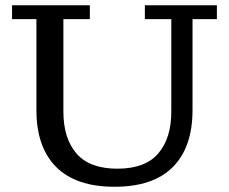

<svg xmlns="http://www.w3.org/2000/svg" viewBox="-20 -702 874 733"><path d="M417 11Q270 11 194.5 -64.5Q119 -140 119 -282V-629H26V-682H323V-629H222V-276Q222 -174 272 -116Q322 -58 428 -58Q534 -58 584 -116Q634 -174 634 -276V-629H533V-682H808V-629H715V-282Q715 -140 640 -64.5Q565 11 417 11Z"/></svg>

Font: Montagu Slab 16pt
Style: Regular
Weight: 400
Designer: Florian Karsten
Foundry: Florian Karsten
Version: Version 1.000; ttfautohint (v1.8.3)